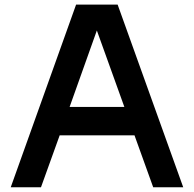

<svg xmlns="http://www.w3.org/2000/svg" viewBox="-20 -792 819 812"><path d="M301.8 -772.5Q360.4 -772.5 477.5 -772.5Q570.3 -514.6 754.9 0Q712.9 0 627.9 0Q601.6 -73.2 548.8 -219.7Q443.4 -219.7 232.4 -219.7Q206.1 -146.5 153.3 0Q110.4 0 25.4 0Q117.2 -257.8 301.8 -772.5ZM274.4 -339.8Q351.6 -339.8 505.9 -339.8Q467.8 -447.3 389.6 -663.1Q351.6 -555.7 274.4 -339.8Z"/></svg>

Font: Seiden_Sans_Regular
Style: Regular
Weight: 400
Designer: Kevin Beronilla
Version: Version 1.0